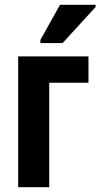

<svg xmlns="http://www.w3.org/2000/svg" viewBox="-20 -783 420 803"><path d="M56 0V-547H350V-437H186V0ZM149 -603V-616L231 -763H380V-754L242 -603Z"/></svg>

Font: Noto Sans ExtraCondensed
Style: Bold
Weight: 700
Width: 2
Designer: Monotype Design Team
Foundry: Monotype Imaging Inc.
Version: Version 2.013; ttfautohint (v1.8.4.7-5d5b)